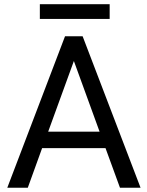

<svg xmlns="http://www.w3.org/2000/svg" viewBox="-20 -881 692 901"><path d="M543 0 475.1 -186H177.7L110.4 0H14.2L285.2 -710.9H367.7L639.6 0ZM206.1 -263.2H447.3L326.7 -594.7ZM494.6 -861.3V-792H167V-861.3Z"/></svg>

Font: Vazirmatn RD FD
Style: Regular
Weight: 400
Designer: Saber Rastikerdar
Foundry: Saber Rastikerdar
Version: Version 33.003